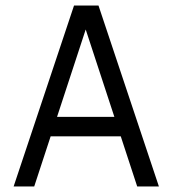

<svg xmlns="http://www.w3.org/2000/svg" viewBox="-20 -670 620 690"><path d="M29 0 246 -650H334L551 0H473L414 -180H162L103 0ZM185 -250H391L288 -564Z"/></svg>

Font: Sometype Mono
Style: Regular
Weight: 400
Monospace: yes
Designer: Ryoichi Tsunekawa
Foundry: Dharma Type
Version: Version 1.000; ttfautohint (v1.8.3)